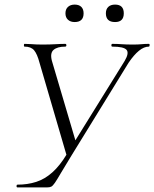

<svg xmlns="http://www.w3.org/2000/svg" viewBox="-20 -816 672 836"><path d="M523 -551Q543 -585 531 -599Q519 -613 469 -613Q465 -613 465 -619Q465 -625 469 -625Q491 -625 510 -623.5Q529 -622 559 -622Q582 -622 596 -623.5Q610 -625 628 -625Q632 -625 631.5 -619Q631 -613 628 -613Q607 -613 585 -595Q563 -577 540 -543L292 -140Q261 -90 244.5 -61.5Q228 -33 219 -20Q210 -7 203.5 -3.5Q197 0 185 0H56Q52 0 52 -6Q52 -12 56 -12Q100 -12 137.5 -24Q175 -36 208 -65.5Q241 -95 271 -145ZM273 -129 152 -543Q142 -581 128.5 -597Q115 -613 87 -613Q84 -613 84 -619Q84 -625 87 -625Q100 -625 113 -624Q126 -623 139 -622.5Q152 -622 164 -622Q197 -622 221 -623.5Q245 -625 264 -625Q269 -625 269 -619Q269 -613 264 -613Q230 -613 213.5 -599Q197 -585 206 -551L313 -189ZM305 -720Q287 -720 276 -730Q265 -740 265 -758Q265 -776 276 -786Q287 -796 305 -796Q324 -796 334 -786Q344 -776 344 -758Q344 -720 305 -720ZM481 -720Q441 -720 441 -758Q441 -776 451.5 -786Q462 -796 481 -796Q519 -796 519 -758Q519 -720 481 -720Z"/></svg>

Font: Cormorant Infant Light
Style: Italic
Weight: 300
Italic angle: -10°
Designer: Christian Thalmann (Catharsis Fonts)
Foundry: Catharsis Fonts
Version: Version 4.001